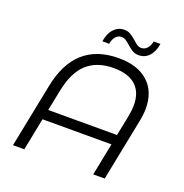

<svg xmlns="http://www.w3.org/2000/svg" viewBox="-151 -1013 1104 1149"><g transform="rotate(20 400.5 -438.5)"><path d="M728 -477Q728 -440 719 -396L640 0H567L608 -206H169L128 0H56L137 -405Q196 -706 474 -706Q594 -706 661 -646Q728 -586 728 -477ZM654 -471Q654 -554 606 -597Q558 -640 467 -640Q360 -640 296.5 -582.5Q233 -525 209 -403L182 -270H620L646 -399Q654 -441 654 -471ZM501 -801Q484 -816 472 -823.5Q460 -831 446 -831Q424 -831 409 -813.5Q394 -796 389 -767H346Q354 -819 381 -848Q408 -877 447 -877Q469 -877 485.5 -867.5Q502 -858 524 -839Q540 -824 551.5 -816.5Q563 -809 577 -809Q599 -809 614.5 -826Q630 -843 635 -871H678Q670 -820 643.5 -791.5Q617 -763 577 -763Q555 -763 538 -773Q521 -783 501 -801Z"/></g></svg>

Font: Montserrat Alternates
Style: Italic
Weight: 400
Italic angle: -11.3°
Designer: Julieta Ulanovsky
Foundry: Julieta Ulanovsky
Version: Version 7.200